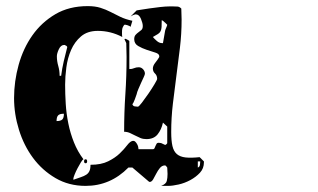

<svg xmlns="http://www.w3.org/2000/svg" viewBox="-20 -581 1040 628"><path d="M647 -50Q647 -30 634 -16Q621 -2 602.5 8Q584 18 564 22.5Q544 27 530 27H507Q523 21 525.5 11Q528 1 528 -12L527 -33Q526 -35 523.5 -37.5Q521 -40 520 -40Q510 -40 503 -31.5Q496 -23 491 -13Q486 -3 481 5.5Q476 14 470 14Q468 14 467 13L413 -33H400Q341 27 260 27Q205 27 161.5 1.5Q118 -24 88 -64.5Q58 -105 42 -156.5Q26 -208 26 -260Q26 -315 41 -369Q56 -423 86 -465.5Q116 -508 161 -534.5Q206 -561 267 -561Q291 -561 308.5 -555.5Q326 -550 341.5 -542Q357 -534 373.5 -526Q390 -518 413 -513L407 -493Q405 -496 397 -498.5Q389 -501 387 -500Q386 -500 383 -494.5Q380 -489 380 -487Q379 -484 379 -473.5Q379 -463 380 -460Q342 -480 300 -480Q266 -480 245 -462Q224 -444 212.5 -417.5Q201 -391 197 -360.5Q193 -330 193 -304Q193 -274 195 -241.5Q197 -209 203.5 -177Q210 -145 222 -115Q234 -85 253 -60Q250 -59 244.5 -50Q239 -41 233.5 -30.5Q228 -20 224 -10Q220 0 220 3V7Q234 2 244.5 -1.5Q255 -5 262 -9.5Q269 -14 272.5 -21.5Q276 -29 276 -42Q311 -42 334 -53.5Q357 -65 371.5 -79Q386 -93 395.5 -105.5Q405 -118 413 -120Q419 -121 422.5 -117.5Q426 -114 428.5 -109.5Q431 -105 432 -100.5Q433 -96 433 -93H480Q484 -93 485.5 -96.5Q487 -100 488.5 -103.5Q490 -107 492 -110.5Q494 -114 499 -114Q501 -114 503.5 -113.5Q506 -113 507 -113Q508 -113 513.5 -110Q519 -107 520 -107Q522 -107 524.5 -109.5Q527 -112 527 -113V-167L513 -180Q508 -157 495.5 -141.5Q483 -126 459 -126Q448 -126 439.5 -129.5Q431 -133 422.5 -137.5Q414 -142 405 -146Q396 -150 386 -150Q386 -213 390 -272.5Q394 -332 394 -395L393 -440L387 -453Q388 -454 390 -454Q393 -454 393 -453L399 -450Q401 -449 403 -447V-355Q412 -355 418.5 -358Q425 -361 434 -361Q442 -361 448 -354.5Q454 -348 454 -340Q454 -337 450 -328.5Q446 -320 441.5 -310Q437 -300 432.5 -289.5Q428 -279 427 -273Q426 -269 421 -256Q416 -243 413 -240Q415 -234 421 -233Q427 -232 431 -232Q434 -232 444 -245Q454 -258 465 -274Q476 -290 485 -305Q494 -320 494 -323Q494 -334 487 -340.5Q480 -347 480 -357Q480 -366 488 -376Q496 -386 500 -393Q501 -394 501 -397Q501 -405 488 -409Q475 -413 460 -418Q445 -423 432 -430.5Q419 -438 419 -453Q419 -462 423.5 -467Q428 -472 433 -475.5Q438 -479 442.5 -483Q447 -487 447 -496Q447 -505 441 -519.5Q435 -534 424 -534Q421 -534 420 -533Q418 -533 413 -530.5Q408 -528 407 -527L427 -547Q427 -547 439.5 -549Q452 -551 469 -553.5Q486 -556 504 -558Q522 -560 533 -560H547Q555 -560 561 -559.5Q567 -559 573 -553L574 -517Q574 -470 568.5 -424.5Q563 -379 557 -333.5Q551 -288 545.5 -242Q540 -196 540 -149Q540 -121 544 -103.5Q548 -86 558.5 -77Q569 -68 587 -66Q605 -64 633 -67L647 -53ZM520 -480Q520 -482 523.5 -490Q527 -498 527 -500Q526 -501 521 -506Q516 -511 513 -513Q509 -515 509 -515Q509 -501 508.5 -493Q508 -485 505.5 -479.5Q503 -474 497 -470Q491 -466 480 -460Q485 -454 493 -447Q501 -440 510 -440H513ZM180 -333Q183 -357 188.5 -380.5Q194 -404 200 -427Q199 -431 193 -433Q193 -434 190 -434Q179 -434 172.5 -420Q166 -406 166 -397Q166 -381 170.5 -365.5Q175 -350 175 -333ZM189 -209Q175 -209 170 -203.5Q165 -198 165 -185Q178 -185 183.5 -190Q189 -195 189 -209ZM260 -47Q255 -47 255 -53.5Q255 -60 260 -60Q265 -60 265 -53.5Q265 -47 260 -47ZM627 -53V-33Q633 -35 634 -42Q635 -49 635 -53Z"/></svg>

Font: Genkaimincho
Style: Regular
Weight: 800
Designer: Dr. Ken Lunde (project architect, glyph set definition & overall production); Masataka HATTORI \u670D \u90E8 \u6B63 \u8C
Foundry: Adobe Systems Incorporated
Version: Version 1.00